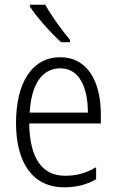

<svg xmlns="http://www.w3.org/2000/svg" viewBox="-20 -785 500 815"><path d="M172 -765H107V-757C135 -713 197 -644 239 -606H277V-616C243 -656 198 -718 172 -765ZM236 -542C114 -542 48 -431 48 -263C48 -98 116 10 252 10C306 10 347 -1 388 -24V-75C342 -49 305 -39 256 -39C157 -39 106 -116 104 -261H408V-301C408 -436 353 -542 236 -542ZM236 -495C317 -495 353 -414 353 -307H106C113 -431 161 -495 236 -495Z"/></svg>

Font: Noto Sans Display SemiCondensed Light
Style: Regular
Weight: 300
Width: 4
Designer: Monotype Design Team
Foundry: Monotype Imaging Inc.
Version: Version 1.900